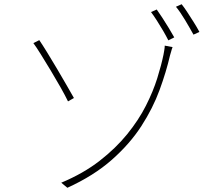

<svg xmlns="http://www.w3.org/2000/svg" viewBox="-20 -860 1040 909"><path d="M270 5Q375 -39 451.5 -98.5Q528 -158 582 -224.5Q636 -291 670.5 -359Q705 -427 724.5 -489.5Q744 -552 754 -601Q755 -606 757.5 -620.5Q760 -635 760 -644L797 -637Q793 -627 790 -615Q787 -603 785 -598Q767 -520 735.5 -434Q704 -348 649.5 -263.5Q595 -179 509.5 -103.5Q424 -28 299 29ZM166 -670Q181 -648 203.5 -611.5Q226 -575 250.5 -533.5Q275 -492 296 -455.5Q317 -419 330 -396L302 -380Q289 -407 267 -446Q245 -485 220 -526.5Q195 -568 173.5 -602.5Q152 -637 138 -656ZM722 -815Q733 -800 748.5 -776Q764 -752 779 -727.5Q794 -703 805 -683L777 -669Q767 -689 752.5 -714Q738 -739 722.5 -763Q707 -787 695 -803ZM840 -840Q852 -825 867 -802Q882 -779 897.5 -754.5Q913 -730 924 -709L896 -696Q879 -727 856 -765.5Q833 -804 813 -828Z"/></svg>

Font: Noto Sans SC Thin
Style: Regular
Weight: 100
Designer: Ryoko NISHIZUKA 西塚涼子 (kana, bopomofo & ideographs); Paul D. Hunt (Latin, Greek & Cyrillic); Sandoll Communications 산돌커뮤니
Foundry: Adobe
Version: Version 2.004-H2;hotconv 1.0.118;makeotfexe 2.5.65603